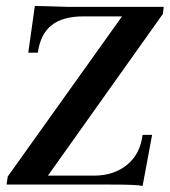

<svg xmlns="http://www.w3.org/2000/svg" viewBox="-20 -621 570 645"><path d="M349 -1H2L6 -28L390 -566H261Q191 -566 153.5 -536.5Q116 -507 107 -444H75L97 -601L141 -600L205 -598H530L527 -574L141 -31H296Q362 -31 406.5 -67Q451 -103 459 -168H491L459 4Q448 -1 349 -1Z"/></svg>

Font: Unna Medium
Style: Italic
Weight: 500
Italic angle: -8.05°
Designer: Jorge de Buen Unna
Foundry: Omnibus-Type
Version: Version 2.008